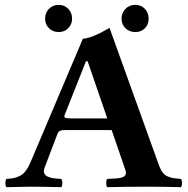

<svg xmlns="http://www.w3.org/2000/svg" viewBox="-20 -774 780 796"><path d="M167 -696.8Q167 -721.2 183.1 -737.5Q199.2 -753.9 223.1 -753.9Q247.1 -753.9 262.9 -737.5Q278.8 -721.2 278.8 -696.8Q278.8 -672.9 262.9 -657Q247.1 -641.1 223.1 -641.1Q198.7 -641.1 182.9 -657Q167 -672.9 167 -696.8ZM541 -753.9Q564.9 -753.9 580.6 -737.5Q596.2 -721.2 596.2 -696.8Q596.2 -672.4 580.6 -656.7Q564.9 -641.1 541 -641.1Q516.6 -641.1 500.2 -657Q483.9 -672.9 483.9 -696.8Q483.9 -720.7 500.2 -737.3Q516.6 -753.9 541 -753.9ZM272.9 -283.2H424.8L343.3 -520H336.4L247.6 -296.4Q244.6 -289.1 250.5 -286.1Q256.3 -283.2 272.9 -283.2ZM165 -79.1Q162.1 -71.8 161.9 -65.4Q161.6 -59.1 164.1 -54.7Q166.5 -50.3 169.9 -46.9Q173.3 -43.5 179.7 -41L191.4 -37.1Q196.3 -35.6 205.1 -34.7Q213.9 -33.7 219.2 -33.2Q224.6 -32.7 233.9 -32.2Q238.3 -27.8 238.3 -15.1Q238.3 -2.4 233.9 2Q159.7 0 101.1 0Q81.1 0 6.8 2Q2.4 -2.4 2.4 -15.1Q2.4 -27.8 6.8 -32.2Q26.4 -33.7 37.6 -35.9Q48.8 -38.1 62.5 -44.9Q76.2 -51.8 86.7 -65.7Q97.2 -79.6 106.9 -102.1L323.7 -613.8Q357.4 -613.8 434.1 -658.2L640.1 -85.9Q646.5 -68.8 655 -58.1Q663.6 -47.4 675.5 -42.5Q687.5 -37.6 697 -35.9Q706.5 -34.2 723.1 -32.7Q727.5 -32.2 730 -32.2Q734.4 -27.8 734.4 -15.1Q734.4 -2.4 730 2Q655.8 0 596.2 0Q499 0 424.8 2Q420.4 -2.4 420.4 -15.1Q420.4 -27.8 424.8 -32.2Q431.2 -32.7 440.2 -33.2Q449.2 -33.7 454.8 -33.9Q460.4 -34.2 468 -34.9Q475.6 -35.6 480 -36.6Q484.4 -37.6 489.3 -39.6Q494.1 -41.5 496.6 -44.2Q499 -46.9 500.7 -50.5Q502.4 -54.2 502 -59.6Q501.5 -64.9 499 -71.8L442.9 -234.9H252.9Q235.4 -234.9 228.5 -231.4Q221.7 -228 217.8 -217.8Z"/></svg>

Font: Linux Libertine G
Style: Bold
Weight: 700
Designer: Philipp H. Poll
Foundry: Philipp H. Poll
Version: Version 5.0.3